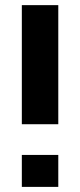

<svg xmlns="http://www.w3.org/2000/svg" viewBox="-20 -731 312 751"><path d="M208 -245.1H65.4V-710.9H208ZM208 0H65.4V-125H208Z"/></svg>

Font: Roboto Web
Style: Bold
Weight: 700
Designer: Google
Version: Version 1.200310; 2013